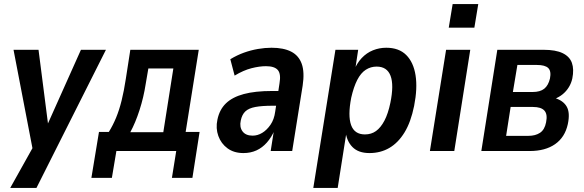

<svg xmlns="http://www.w3.org/2000/svg" viewBox="-20 -737 2851 937"><path d="M30 180 144 -24 146 26 46 -494H168L217 -112H204L375 -494H497L158 180Z M426 131 463 -93H511Q531 -125 546.5 -162.5Q562 -200 573.5 -246.5Q585 -293 594 -352L616 -494H950L886 -93H954L919 131H819L840 0H548L526 131ZM616 -92H777L826 -403H704L691 -327Q681 -262 661 -200Q641 -138 616 -92Z M1168 10Q1122 10 1090.5 -13Q1059 -36 1045.5 -73.5Q1032 -111 1041 -153Q1051 -202 1082.5 -232.5Q1114 -263 1169.5 -278Q1225 -293 1309 -293H1354L1344 -221H1310Q1259 -221 1226.5 -215Q1194 -209 1177.5 -193.5Q1161 -178 1155 -149Q1148 -117 1163.5 -96Q1179 -75 1213 -75Q1237 -75 1259.5 -88.5Q1282 -102 1300 -128Q1318 -154 1323 -192L1344 -330Q1352 -376 1336 -395Q1320 -414 1278 -414Q1246 -414 1207 -404Q1168 -394 1125 -368L1104 -448Q1137 -468 1170.5 -480Q1204 -492 1238.5 -498Q1273 -504 1305 -504Q1364 -504 1401 -485Q1438 -466 1452.5 -425.5Q1467 -385 1457 -319L1406 0H1301L1317 -102H1320Q1305 -67 1282.5 -41.5Q1260 -16 1231.5 -3Q1203 10 1168 10Z M1509 180 1617 -494H1728L1712 -388H1705Q1721 -428 1745 -453.5Q1769 -479 1800 -491.5Q1831 -504 1865 -504Q1927 -504 1962.5 -468.5Q1998 -433 2008 -369.5Q2018 -306 2001 -220Q1985 -141 1954 -90.5Q1923 -40 1880 -15Q1837 10 1783 10Q1729 10 1700 -19.5Q1671 -49 1666 -99H1672L1628 180ZM1761 -81Q1792 -81 1815 -97.5Q1838 -114 1856 -148Q1874 -182 1885 -235Q1903 -322 1886 -367Q1869 -412 1818 -412Q1789 -412 1765 -396.5Q1741 -381 1723.5 -347Q1706 -313 1694 -260Q1677 -172 1693.5 -126.5Q1710 -81 1761 -81Z M2170 -602 2189 -717H2314L2295 -602ZM2078 0 2157 -494H2275L2197 0Z M2329 0 2407 -494H2633Q2692 -494 2726 -477.5Q2760 -461 2771 -430Q2782 -399 2773 -354Q2768 -331 2756 -311.5Q2744 -292 2726.5 -277.5Q2709 -263 2684 -253L2686 -259Q2728 -247 2745.5 -217Q2763 -187 2751 -131Q2737 -67 2689 -33.5Q2641 0 2565 0ZM2450 -74H2558Q2593 -74 2615.5 -89Q2638 -104 2645 -140Q2653 -179 2637 -197Q2621 -215 2581 -215H2472ZM2483 -288H2579Q2616 -288 2636 -304Q2656 -320 2664 -354Q2671 -390 2655.5 -405Q2640 -420 2600 -420H2505Z"/></svg>

Font: Nunito Sans 10pt Condensed
Style: Bold Italic
Weight: 700
Width: 3
Italic angle: -9°
Designer: Vernon Adams
Foundry: Vernon Adams
Version: Version 3.101;gftools[0.9.27]